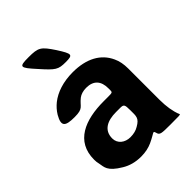

<svg xmlns="http://www.w3.org/2000/svg" viewBox="-218 -856 973 973"><g transform="rotate(-45 268.0 -370.0)"><path d="M482 -128V-352C482 -383 477 -410 466 -433C435 -501 368 -538 270 -538C201 -538 145 -519 106 -488C90 -475 75 -459 63 -439C31 -383 51 -370 116 -370C180 -370 170 -388 208 -418C221 -428 240 -434 262 -434C315 -434 340 -404 340 -353V-338C340 -324 337 -323 309 -323H277C143 -323 33 -279 33 -148C33 -137 34 -126 37 -115C43 -87 37 -60 110 -17C138 0 172 10 213 10C244 10 270 4 292 -6C348 -32 345 -44 352 -21C357 -1 367 0 432 0C496 0 503 0 503 -4C503 -8 496 -12 487 -62C484 -82 482 -103 482 -128ZM174 -159C174 -218 221 -240 282 -240H311C337 -240 340 -236 340 -195C340 -153 344 -136 303 -113C287 -103 267 -98 244 -98C205 -98 174 -122 174 -159ZM291 -675C246 -743 235 -750 165 -750C95 -750 94 -743 156 -675C217 -606 228 -599 281 -599C334 -599 335 -606 291 -675Z"/></g></svg>

Font: Asimov Print
Style: A
Weight: 500
Designer: Google
Version: Version 2.000980: 2014